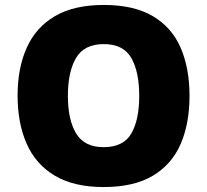

<svg xmlns="http://www.w3.org/2000/svg" viewBox="-20 -745 837 775"><path d="M745 -358Q745 -247 709.5 -164.5Q674 -82 597.5 -36Q521 10 398 10Q278 10 201 -36Q124 -82 87.5 -165Q51 -248 51 -359Q51 -470 88 -552.5Q125 -635 202 -680Q279 -725 399 -725Q521 -725 597.5 -679.5Q674 -634 709.5 -551.5Q745 -469 745 -358ZM254 -358Q254 -261 287.5 -206Q321 -151 398 -151Q478 -151 510 -206Q542 -261 542 -358Q542 -455 510 -511Q478 -567 399 -567Q320 -567 287 -511Q254 -455 254 -358Z"/></svg>

Font: Noto Sans Meetei Mayek Black
Style: Regular
Weight: 900
Designer: Monotype Design Team and Neelakash Kshetrimayum
Foundry: Monotype Imaging Inc.
Version: Version 2.002; ttfautohint (v1.8.4.7-5d5b)